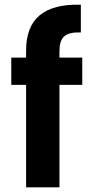

<svg xmlns="http://www.w3.org/2000/svg" viewBox="-20 -797 394 817"><path d="M91 -582V-552H28V-436H91V0H233V-436H330V-552H233V-577C233 -639 256 -661 324 -659V-777C168 -781 91 -718 91 -582Z"/></svg>

Font: Malmofest SemiBold
Style: Regular
Weight: 600
Designer: Jonny Pinhorn (Poppins), Kolossal
Version: Version 1.004;Glyphs 3.1.2 (3151)